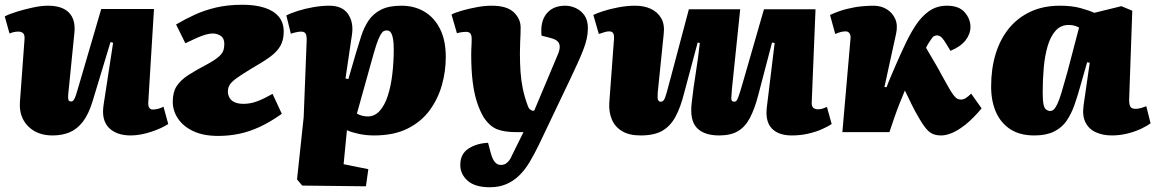

<svg xmlns="http://www.w3.org/2000/svg" viewBox="-26 -556 4862 808"><path d="M-6 -487Q13 -497 45.5 -507Q78 -517 113 -524.5Q148 -532 176 -532Q236 -532 264.5 -502.5Q293 -473 287 -417L261 -158Q260 -142 262 -135.5Q264 -129 274 -129Q280 -129 284.5 -135.5Q289 -142 294 -157Q299 -172 306 -197L400 -518H622L598 -126Q597 -111 602 -103Q607 -95 616 -95Q628 -95 640.5 -98.5Q653 -102 662 -107L682 -34Q668 -25 649.5 -16.5Q631 -8 609.5 -1Q588 6 566 10Q544 14 524 14Q464 14 432 -18.5Q400 -51 410 -115L450 -376L439 -379L364 -131Q347 -75 322.5 -43.5Q298 -12 266.5 1Q235 14 195 14Q130 14 91.5 -25.5Q53 -65 58 -129L77 -388Q79 -409 71.5 -416Q64 -423 52 -423Q44 -423 35 -421.5Q26 -420 14 -415Z M715 -453Q754 -476 794.5 -494.5Q835 -513 884 -524.5Q933 -536 995 -536Q1048 -536 1087 -523.5Q1126 -511 1147 -486Q1168 -461 1168 -423Q1168 -388 1154 -363Q1140 -338 1109.5 -316Q1079 -294 1030 -266Q994 -244 972.5 -229Q951 -214 942 -201Q933 -188 933 -171Q933 -157 940 -144.5Q947 -132 962 -125.5Q977 -119 999 -119Q1029 -119 1058.5 -130.5Q1088 -142 1121 -161L1160 -77Q1112 -43 1068 -22.5Q1024 -2 981 7Q938 16 892 16Q830 16 787.5 -4Q745 -24 723 -57Q701 -90 701 -128Q701 -168 717.5 -193.5Q734 -219 766.5 -240Q799 -261 845 -285Q878 -303 893.5 -316.5Q909 -330 913.5 -342.5Q918 -355 918 -371Q918 -395 903 -405Q888 -415 869 -415Q856 -415 840 -410.5Q824 -406 803.5 -397Q783 -388 754 -374Z M1264 -371Q1266 -401 1261.5 -412Q1257 -423 1241 -423Q1232 -423 1219 -420Q1206 -417 1198 -414L1179 -491Q1198 -501 1228.5 -510.5Q1259 -520 1293.5 -526Q1328 -532 1360 -532Q1415 -532 1439 -496.5Q1463 -461 1455 -409L1428 -226L1440 -223L1472 -333Q1483 -370 1494.5 -405.5Q1506 -441 1525 -469.5Q1544 -498 1577 -515Q1610 -532 1663 -532Q1718 -532 1760 -507Q1802 -482 1826 -434Q1850 -386 1850 -316Q1850 -256 1833.5 -197.5Q1817 -139 1781.5 -91Q1746 -43 1688.5 -14.5Q1631 14 1548 14Q1515 14 1484.5 7.5Q1454 1 1434 -8L1420 135L1524 156L1514 228L1246 225L1224 199L1252 -63ZM1601 -428Q1594 -428 1588 -424.5Q1582 -421 1574.5 -408Q1567 -395 1558 -368Q1549 -341 1536 -293L1476 -78Q1488 -71 1500 -68.5Q1512 -66 1521 -66Q1551 -66 1572 -89.5Q1593 -113 1606 -153Q1619 -193 1625 -244Q1631 -295 1631 -348Q1631 -374 1628.5 -389.5Q1626 -405 1622 -413.5Q1618 -422 1612.5 -425Q1607 -428 1601 -428Z M2241 55Q2222 94 2202.5 126.5Q2183 159 2159 182.5Q2135 206 2104.5 219Q2074 232 2035 232Q1973 232 1942 204.5Q1911 177 1911 138Q1911 92 1945.5 69.5Q1980 47 2028 45L2039 87Q2044 106 2050 116.5Q2056 127 2063.5 132.5Q2071 138 2082 138Q2094 138 2102 133Q2110 128 2117 119Q2124 110 2129 97L2177 0H2145Q2097 0 2066 -12Q2035 -24 2009 -63Q1993 -90 1981 -127Q1969 -164 1963 -213.5Q1957 -263 1957 -327Q1957 -338 1957.5 -349Q1958 -360 1958.5 -370.5Q1959 -381 1959 -391Q1959 -409 1953 -415.5Q1947 -422 1935 -422Q1930 -422 1920 -421Q1910 -420 1897 -416L1874 -495Q1892 -504 1920.5 -512Q1949 -520 1981.5 -526Q2014 -532 2043 -532Q2107 -532 2136 -504.5Q2165 -477 2165 -440Q2165 -427 2164.5 -412Q2164 -397 2163 -377.5Q2162 -358 2162 -331Q2162 -290 2164.5 -254Q2167 -218 2174 -183.5Q2181 -149 2195 -111Q2198 -102 2202 -98Q2206 -94 2210 -92Q2214 -90 2219 -90H2222L2320 -323Q2329 -343 2329.5 -357.5Q2330 -372 2321 -381.5Q2312 -391 2288 -397L2253 -406Q2247 -465 2274 -498.5Q2301 -532 2353 -532Q2375 -532 2397 -522Q2419 -512 2433.5 -491.5Q2448 -471 2448 -437Q2448 -415 2443 -392.5Q2438 -370 2428 -344.5Q2418 -319 2405 -290.5Q2392 -262 2375 -226Z M2471 -493Q2482 -499 2510.5 -508.5Q2539 -518 2576 -525Q2613 -532 2647 -532Q2684 -532 2712.5 -519Q2741 -506 2756.5 -479.5Q2772 -453 2767 -412L2742 -167Q2740 -142 2743.5 -135Q2747 -128 2754 -128Q2763 -128 2768 -135.5Q2773 -143 2780 -167.5Q2787 -192 2800 -242L2873 -517H3089L3054 -180Q3052 -156 3051.5 -142Q3051 -128 3064 -128Q3072 -128 3076.5 -137Q3081 -146 3087.5 -166Q3094 -186 3104 -222L3189 -517H3406L3390 -126Q3389 -109 3396.5 -102.5Q3404 -96 3416 -96Q3427 -96 3437.5 -99.5Q3448 -103 3454 -106L3474 -34Q3459 -24 3433.5 -12.5Q3408 -1 3375 6.5Q3342 14 3306 14Q3250 14 3222 -15.5Q3194 -45 3201 -104L3234 -375L3223 -377L3165 -156Q3150 -98 3130 -60Q3110 -22 3079.5 -4Q3049 14 3000 14Q2937 14 2906.5 -18Q2876 -50 2885 -124Q2892 -187 2902 -248.5Q2912 -310 2919 -375L2910 -377L2853 -164Q2838 -104 2816.5 -64.5Q2795 -25 2761 -5.5Q2727 14 2670 14Q2622 14 2592 -4Q2562 -22 2549 -53Q2536 -84 2538 -122L2558 -393Q2559 -408 2554.5 -416Q2550 -424 2538 -424Q2529 -424 2519 -421Q2509 -418 2494 -413Z M3696 -190 3705 -189Q3713 -211 3723 -234Q3733 -257 3742.5 -279.5Q3752 -302 3761 -321.5Q3770 -341 3777 -356Q3800 -407 3825.5 -446.5Q3851 -486 3883.5 -509Q3916 -532 3959 -532Q4010 -532 4034 -504Q4058 -476 4058 -443Q4058 -413 4037.5 -386.5Q4017 -360 3974 -342L3957 -370Q3946 -389 3937 -398Q3928 -407 3917 -407Q3912 -407 3906 -404.5Q3900 -402 3895 -394Q3890 -387 3884 -378Q3878 -369 3871 -355Q3881 -338 3891.5 -320Q3902 -302 3913.5 -282.5Q3925 -263 3937 -240Q3954 -210 3965 -190Q3976 -170 3985 -158Q3994 -146 4001 -141.5Q4008 -137 4018 -137Q4029 -137 4039.5 -144Q4050 -151 4061 -162L4105 -100Q4069 -57 4037.5 -32Q4006 -7 3980.5 3.5Q3955 14 3935 14Q3913 14 3897 6.5Q3881 -1 3864.5 -23.5Q3848 -46 3824 -90Q3816 -105 3809.5 -118.5Q3803 -132 3796.5 -145.5Q3790 -159 3782 -175Q3771 -149 3759.5 -120Q3748 -91 3737.5 -60.5Q3727 -30 3717 0H3519L3553 -391Q3555 -406 3549.5 -415Q3544 -424 3533 -424Q3522 -424 3511 -421Q3500 -418 3489 -413L3467 -493Q3504 -510 3538.5 -518.5Q3573 -527 3601.5 -529.5Q3630 -532 3649 -532Q3682 -532 3706 -517Q3730 -502 3741.5 -476Q3753 -450 3745 -414Z M4726 -142Q4725 -122 4729.5 -110Q4734 -98 4753 -98Q4765 -98 4778 -102Q4791 -106 4798 -109L4816 -37Q4803 -27 4777 -14.5Q4751 -2 4718.5 6Q4686 14 4653 14Q4616 14 4586.5 1Q4557 -12 4542.5 -40Q4528 -68 4534 -112L4560 -292L4549 -294L4519 -189Q4508 -149 4495 -112.5Q4482 -76 4462.5 -47.5Q4443 -19 4410 -2.5Q4377 14 4327 14Q4266 14 4226 -12Q4186 -38 4165.5 -84Q4145 -130 4145 -192Q4145 -267 4164 -329Q4183 -391 4219.5 -436Q4256 -481 4310 -506.5Q4364 -532 4435 -532Q4486 -532 4523 -521.5Q4560 -511 4579 -502L4693 -530L4739 -511ZM4393 -89Q4402 -89 4408.5 -95Q4415 -101 4423 -117Q4431 -133 4441 -166Q4451 -199 4466 -253L4515 -440Q4510 -443 4498.5 -447Q4487 -451 4472 -451Q4438 -451 4416.5 -427Q4395 -403 4383 -362.5Q4371 -322 4366.5 -271.5Q4362 -221 4362 -168Q4362 -134 4365.5 -117Q4369 -100 4377 -94.5Q4385 -89 4393 -89Z"/></svg>

Font: Literata 18pt Black
Style: Italic
Weight: 900
Italic angle: -2°
Designer: Latin by Veronika Burian and Jose Scaglione. Greek by Irene Vlachou. Cyrillic by Vera Evstafieva
Foundry: TypeTogether
Version: Version 3.103;gftools[0.9.29]